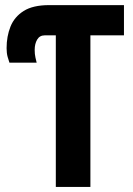

<svg xmlns="http://www.w3.org/2000/svg" viewBox="-20 -734 521 754"><path d="M199.2 0V-595.2H155.8Q135.7 -595.2 126 -578.6Q116.2 -562 116.2 -538.1Q116.2 -521.5 119.1 -508.5Q122.1 -495.6 124 -487.8H17.1Q14.2 -495.6 10 -510.5Q5.9 -525.4 5.9 -544.9Q5.9 -591.3 21.2 -629.6Q36.6 -668 73 -690.9Q109.4 -713.9 172.9 -713.9H466.8V-595.2H335V0Z"/></svg>

Font: Open Sans Condensed
Style: Regular
Weight: 400
Width: 3
Designer: Monotype Design Team
Foundry: Monotype Imaging Inc.
Version: Version 3.000